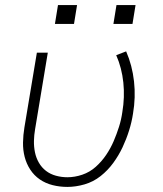

<svg xmlns="http://www.w3.org/2000/svg" viewBox="-20 -727 640 755"><path d="M245 8Q215 8 187 1Q159 -6 136.5 -21.5Q114 -37 99 -60Q84 -83 77 -110Q70 -137 70.5 -166.5Q71 -196 76 -226L125 -520H168L118 -219Q114 -196 113.5 -173Q113 -150 117.5 -128Q122 -106 133 -87Q144 -68 161 -55Q178 -42 200 -36Q222 -30 245 -30Q274 -30 303.5 -40Q333 -50 356.5 -71Q380 -92 397.5 -118Q415 -144 427 -172Q439 -200 448 -228.5Q457 -257 461 -286Q471 -345 465 -402.5Q459 -460 437 -510L476 -525Q500 -470 507 -407Q514 -344 503 -280Q498 -247 487.5 -213.5Q477 -180 462 -148Q447 -116 425.5 -86.5Q404 -57 375.5 -34.5Q347 -12 312.5 -2Q278 8 245 8ZM426 -633 438 -707H513L501 -633ZM196 -633 208 -707H283L271 -633Z"/></svg>

Font: Iosevka SS04 XLt Ex
Style: Italic
Weight: 200
Width: 7
Italic angle: -9°
Monospace: yes
Designer: Belleve Invis
Foundry: Belleve Invis
Version: Version 19.0.0; ttfautohint (v1.8.4)